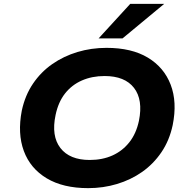

<svg xmlns="http://www.w3.org/2000/svg" viewBox="-20 -964 976 995"><path d="M437 11Q307 11 222 -40Q137 -91 103.5 -181.5Q70 -272 93 -391Q110 -470 151 -530.5Q192 -591 251 -632Q310 -673 381.5 -694.5Q453 -716 532 -716Q662 -716 746 -665.5Q830 -615 864.5 -525Q899 -435 875 -316Q858 -236 816.5 -175Q775 -114 716.5 -73Q658 -32 586.5 -10.5Q515 11 437 11ZM445 -135Q511 -135 563 -158.5Q615 -182 650.5 -227Q686 -272 700 -338Q722 -447 674.5 -508.5Q627 -570 522 -570Q457 -570 404.5 -547Q352 -524 317 -479.5Q282 -435 268 -368Q245 -259 293 -197Q341 -135 445 -135ZM491 -765 655 -944H831L615 -765Z"/></svg>

Font: Nunito Sans 7pt SemiExpanded ExtraBold
Style: Italic
Weight: 800
Width: 6
Italic angle: -9°
Designer: Vernon Adams
Foundry: Vernon Adams
Version: Version 3.101;gftools[0.9.27]